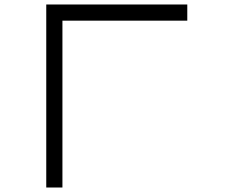

<svg xmlns="http://www.w3.org/2000/svg" viewBox="-20 -807 1040 855"><path d="M186 -787H814V-715H258V28H186Z"/></svg>

Font: DotGothic16
Style: Regular
Weight: 400
Designer: Fontworks Inc.
Foundry: Fontworks Inc.
Version: Version 1.100